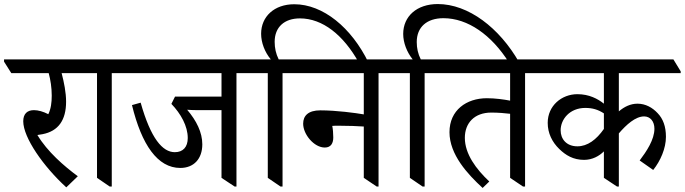

<svg xmlns="http://www.w3.org/2000/svg" viewBox="-59 -917 3388 950"><path d="M269 10 326 -45C258 -95 175 -167 126 -249C135 -250 143 -252 151 -253C230 -268 268 -323 268 -414C268 -459 258 -509 246 -555H382V-564L346 -623H-39V-612L-3 -555H182C191 -522 197 -483 197 -444C197 -410 193 -378 180 -352C155 -365 130 -372 109 -372C76 -372 56 -354 56 -317C56 -236 156 -93 269 10Z M484 6H494V-555H610V-564L574 -623H304V-613L340 -555H421V-37Z M833 -86C900 -86 942 -131 942 -203C942 -262 913 -320 867 -374C880 -373 897 -372 917 -372H1037V-37L1102 6H1111V-555H1226V-564L1190 -623H532V-613L568 -555H1037V-439H807L789 -403C836 -354 870 -293 870 -234C870 -189 846 -164 806 -164C745 -164 687 -232 637 -409L594 -397C642 -200 721 -86 833 -86Z M1329 6H1339V-555H1455V-564L1419 -623H1320C1306 -651 1300 -680 1300 -710C1300 -783 1348 -826 1425 -826C1537 -826 1640 -744 1716 -608H1764C1680 -780 1540 -896 1397 -896C1298 -896 1233 -835 1233 -750C1233 -706 1251 -659 1281 -623H1149V-613L1185 -555H1266V-37Z M1548 -187C1579 -187 1590 -209 1590 -237C1590 -258 1588 -280 1585 -294C1596 -295 1603 -295 1614 -295C1664 -295 1713 -293 1741 -291V-37L1805 6H1814V-555H1930V-564L1894 -623H1377V-612L1413 -555H1741V-351C1701 -358 1605 -371 1526 -371C1467 -371 1441 -345 1441 -305C1441 -252 1495 -187 1548 -187Z M2032 6H2042V-555H2158V-564L2122 -623H2023C2009 -651 2003 -679 2003 -709C2003 -783 2053 -827 2135 -827C2256 -827 2373 -744 2459 -608H2510C2412 -780 2258 -897 2107 -897C2003 -897 1936 -836 1936 -749C1936 -706 1954 -659 1983 -623H1852V-613L1888 -555H1969V-37Z M2329 13 2362 -19C2297 -80 2241 -155 2241 -235C2241 -308 2288 -360 2372 -360C2405 -360 2441 -357 2465 -354V-37L2529 6H2539V-555H2654V-564L2618 -623H2080V-613L2116 -555H2465V-419C2434 -425 2391 -431 2350 -431C2249 -431 2165 -372 2165 -263C2165 -152 2255 -55 2329 13Z M2831 -126C2872 -126 2906 -145 2929 -168V-37L2994 6H3003V-257C3040 -300 3085 -341 3128 -341C3158 -341 3179 -317 3179 -280C3179 -226 3140 -168 3106 -123L3173 -76C3209 -121 3236 -183 3236 -240C3236 -291 3222 -329 3195 -357C3169 -385 3135 -404 3095 -404C3061 -404 3030 -389 3003 -366V-555H3309V-564L3273 -623H2577V-612L2613 -555H2929V-404C2899 -428 2856 -451 2798 -451C2720 -451 2651 -394 2651 -309C2651 -258 2673 -214 2708 -180C2740 -149 2777 -126 2831 -126ZM2715 -272C2715 -327 2760 -383 2837 -383C2872 -383 2900 -375 2929 -356V-279C2892 -226 2848 -193 2798 -193C2743 -193 2715 -230 2715 -272Z"/></svg>

Font: Noto Serif Devanagari SemiCondensed
Style: Regular
Weight: 400
Width: 4
Designer: Universal Thirst, Indian Type Foundry and the Monotype Design Team
Foundry: Monotype Imaging Inc.
Version: Version 2.004